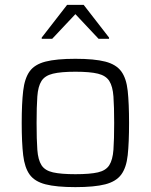

<svg xmlns="http://www.w3.org/2000/svg" viewBox="-20 -759 618 787"><path d="M289 8Q211 8 166.5 -3.5Q122 -15 101.5 -43.5Q81 -72 75 -123Q69 -174 69 -255Q69 -335 75 -386.5Q81 -438 101.5 -466.5Q122 -495 166.5 -506.5Q211 -518 289 -518Q367 -518 411.5 -506.5Q456 -495 477 -466.5Q498 -438 503.5 -386.5Q509 -335 509 -255Q509 -174 503.5 -123Q498 -72 477 -43.5Q456 -15 411.5 -3.5Q367 8 289 8ZM289 -45Q349 -45 381.5 -52.5Q414 -60 428 -82Q442 -104 445 -145.5Q448 -187 448 -255Q448 -322 445 -363.5Q442 -405 428 -427Q414 -449 381.5 -457Q349 -465 289 -465Q230 -465 197 -457Q164 -449 150 -427Q136 -405 133 -363.5Q130 -322 130 -255Q130 -187 133 -145.5Q136 -104 150 -82Q164 -60 197 -52.5Q230 -45 289 -45ZM151 -600V-605L255 -739H323L427 -605V-600H384L289 -701L194 -600Z"/></svg>

Font: Saira Light
Style: Regular
Weight: 300
Designer: Hector Gatti with collaboration of the Omnibus-Type team
Foundry: Omnibus-Type
Version: Version 1.100; ttfautohint (v1.8.3)